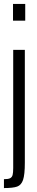

<svg xmlns="http://www.w3.org/2000/svg" viewBox="-24 -763 190 974"><path d="M42 -658V-743H104V-658ZM43 89V-510H102V63Q102 123 93 149.5Q84 176 63 183.5Q42 191 -4 191V146Q18 146 27.5 141Q37 136 40 124.5Q43 113 43 89Z"/></svg>

Font: Saira Ultra Condensed
Style: Regular
Weight: 400
Width: 1
Designer: Hector Gatti with collaboration of the Omnibus-Type team
Foundry: Omnibus-Type
Version: Version 1.001; ttfautohint (v1.8)